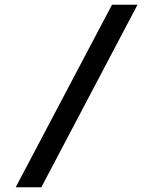

<svg xmlns="http://www.w3.org/2000/svg" viewBox="-20 -731 627 812"><path d="M154.8 61H46.4L453.6 -710.9H561.5Z"/></svg>

Font: Roboto Mono Medium
Style: Italic
Weight: 500
Designer: Google
Version: Version 2.000985; 2015; ttfautohint (v1.3)